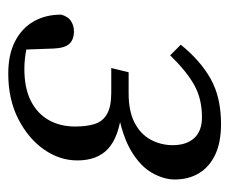

<svg xmlns="http://www.w3.org/2000/svg" viewBox="-64 -464 542 453"><g transform="rotate(90 206.5 -237.0)"><path d="M153 14Q108 14 77 -2Q46 -18 30 -46Q14 -74 14 -111Q19 -128 30 -134.5Q41 -141 53 -141Q73 -141 83 -130Q93 -119 94 -93L97 -11L50 -45Q74 -33 97 -28.5Q120 -24 142 -24Q187 -24 217 -39Q247 -54 262.5 -81Q278 -108 278 -144Q278 -171 272 -190Q266 -209 248.5 -219Q231 -229 198 -229H140L150 -270H200Q242 -270 269 -284Q296 -298 309 -322Q322 -346 322 -374Q322 -406 305.5 -424.5Q289 -443 256 -443Q213 -443 180.5 -425Q148 -407 110 -368L85 -393Q122 -439 165.5 -463.5Q209 -488 272 -488Q316 -488 345 -474Q374 -460 388.5 -435.5Q403 -411 403 -379Q403 -353 387.5 -325.5Q372 -298 336.5 -276.5Q301 -255 240 -244L241 -254Q303 -247 330.5 -221.5Q358 -196 358 -149Q358 -107 332 -70Q306 -33 260 -9.5Q214 14 153 14Z"/></g></svg>

Font: Source Serif 4
Style: Italic
Weight: 400
Italic angle: -12°
Designer: Frank Grießhammer
Foundry: Adobe Systems Incorporated
Version: Version 4.004;hotconv 1.0.116;makeotfexe 2.5.65601